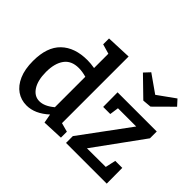

<svg xmlns="http://www.w3.org/2000/svg" viewBox="-159 -1108 1414 1414"><g transform="rotate(45 548.5 -400.5)"><path d="M235 11Q178 11 133.5 -19.5Q89 -50 63 -109.5Q37 -169 37 -255Q37 -400 111 -471.5Q185 -543 317 -543Q351 -543 392 -536V-685L316 -707V-768L512 -776V-82L582 -63V-1L418 6L405 -65Q322 11 235 11ZM280 -78Q333 -78 392 -128V-445Q349 -457 313 -457Q236 -457 199 -406Q162 -355 162 -266Q162 -179 194.5 -128.5Q227 -78 280 -78ZM1059 -163 1060 0H636V-71L916 -451H726L716 -381H642L641 -532H1049V-461L773 -81L968 -82L986 -163ZM985 -812 1026 -767 887 -629 818 -623 670 -767 712 -812 850 -715Z"/></g></svg>

Font: Bitter SemiBold
Style: Regular
Weight: 600
Designer: Sol Matas, and Bitter project Authors
Foundry: Sol Matas
Version: Version 2.001